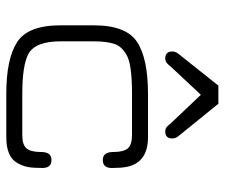

<svg xmlns="http://www.w3.org/2000/svg" viewBox="-72 -642 714 610"><g transform="rotate(90 285.0 -337.0)"><path d="M149.4 -544.9 252 -673.8H309.6L414.1 -544.9Q419.9 -537.1 419.9 -527.3Q419.9 -504.9 397.5 -504.9Q386.7 -504.9 378.9 -514.2Q371.1 -523.4 370.1 -524.4L281.2 -618.2L193.4 -524.4Q191.4 -522.5 188.5 -518.6Q185.5 -514.6 183.6 -513.2Q181.6 -511.7 179.7 -509.8Q175.8 -505.9 166 -504.9Q143.6 -504.9 143.6 -527.3Q143.6 -537.1 149.4 -544.9ZM416 0H278.3Q166 0 113.3 -34.7Q60.5 -69.3 60.5 -171.9V-278.3Q60.5 -380.9 113.3 -415.5Q166 -450.2 278.3 -450.2H416Q498 -450.2 510.7 -379.9Q513.7 -363.3 513.7 -335Q513.7 -306.6 488.3 -306.6Q462.9 -306.6 462.9 -339.8Q462.9 -373 451.2 -386.2Q439.5 -399.4 409.2 -399.4H278.3Q187.5 -399.4 157.7 -383.8Q127.9 -368.2 119.6 -343.8Q111.3 -319.3 111.3 -277.3V-172.9Q111.3 -91.8 151.4 -70.3Q187.5 -50.8 278.3 -50.8H409.2Q440.4 -50.8 451.7 -64.5Q462.9 -78.1 462.9 -110.8Q462.9 -143.6 488.3 -143.6Q513.7 -143.6 513.7 -114.7Q513.7 -85.9 510.7 -69.3Q507.8 -52.7 498 -35.2Q478.5 0 416 0Z"/></g></svg>

Font: Jura
Style: Book
Weight: 400
Version: Version 2.5